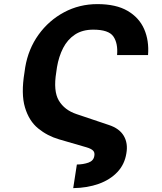

<svg xmlns="http://www.w3.org/2000/svg" viewBox="-20 -742 805 953"><path d="M343.4 191.8 361.5 74.6Q393.1 74.2 418.9 65.2Q444.6 56.1 448.2 31.6Q451.3 14.9 441.9 5.5Q432.5 -3.9 409.8 -10.7L273.1 -50.4Q214.8 -67.5 169.4 -104.6Q123.9 -141.7 103.9 -209Q83.8 -276.3 101.6 -383.2L105.1 -407.7Q120.4 -498.9 171.3 -569.8Q222.3 -640.6 298.1 -681.1Q373.9 -721.6 463.4 -721.6Q555.8 -721.6 613.1 -688.2Q670.5 -654.8 695.5 -597.7Q720.5 -540.5 714.8 -468.8H561.1Q566.1 -527 542.8 -560.9Q519.5 -594.8 442.8 -594.8Q388.8 -594.8 351.9 -570.3Q315 -545.8 293.3 -503.6Q271.7 -461.3 262.8 -408.4L259.2 -383.2Q244 -290.1 272 -242.9Q300.1 -195.7 359.4 -175.8L521 -121.4Q572.8 -104.4 594.5 -67.5Q616.1 -30.5 607.2 19.2Q598.7 73.9 562.7 112Q526.6 150.2 470.2 170.5Q413.7 190.7 343.4 191.8Z"/></svg>

Font: Inter UI
Style: Bold Italic
Weight: 700
Italic angle: 9.39999°
Designer: Rasmus Andersson
Foundry: rsms
Version: 3.2;8d6f07862